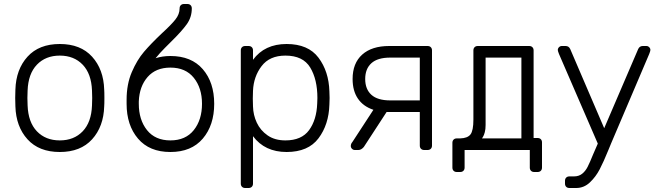

<svg xmlns="http://www.w3.org/2000/svg" viewBox="-20 -750 3303 960"><path d="M56 0ZM502 -260Q502 -228 501 -218Q498 -117 440.5 -53.5Q383 10 279 10Q175 10 117.5 -53.5Q60 -117 57 -218L56 -260L57 -302Q60 -403 117.5 -466.5Q175 -530 279 -530Q383 -530 440.5 -466.5Q498 -403 501 -302Q502 -292 502 -260ZM118 -297 117 -260 118 -223Q121 -139 164.5 -93.5Q208 -48 279 -48Q350 -48 393.5 -93.5Q437 -139 440 -223Q441 -233 441 -260Q441 -287 440 -297Q437 -381 393.5 -426.5Q350 -472 279 -472Q208 -472 164.5 -426.5Q121 -381 118 -297Z M789 -583Q836 -626 857 -652.5Q878 -679 878 -708Q878 -718 884 -724Q890 -730 900 -730H917Q927 -730 933 -724Q939 -718 939 -708Q939 -664 914 -629Q889 -594 835 -541Q830 -536 804.5 -510.5Q779 -485 758 -459Q793 -470 832 -470Q937 -470 994 -404Q1051 -338 1051 -231Q1051 -124 994 -57Q937 10 832 10Q727 10 670 -57Q613 -124 613 -231V-251Q613 -329 639 -389.5Q665 -450 700 -491Q735 -532 789 -583ZM990 -231Q990 -310 949 -361Q908 -412 832 -412Q759 -412 718 -365Q677 -318 674 -243V-231Q674 -151 715 -99.5Q756 -48 832 -48Q908 -48 949 -99.5Q990 -151 990 -231Z M1184 0ZM1245 168Q1245 178 1239 184Q1233 190 1223 190H1206Q1196 190 1190 184Q1184 178 1184 168V-498Q1184 -508 1190 -514Q1196 -520 1206 -520H1223Q1233 -520 1239 -514Q1245 -508 1245 -498V-451Q1303 -530 1413 -530Q1521 -530 1572.5 -461.5Q1624 -393 1627 -293Q1628 -283 1628 -260Q1628 -237 1627 -227Q1624 -127 1572.5 -58.5Q1521 10 1413 10Q1304 10 1245 -69ZM1407 -48Q1488 -48 1525.5 -99.5Q1563 -151 1566 -232Q1567 -242 1567 -260Q1567 -353 1531 -412.5Q1495 -472 1407 -472Q1328 -472 1288 -419.5Q1248 -367 1245 -296L1244 -257L1245 -218Q1246 -175 1264 -136.5Q1282 -98 1318 -73Q1354 -48 1407 -48Z M1743 -355Q1743 -434 1791 -477Q1839 -520 1926 -520H2118Q2128 -520 2134 -514Q2140 -508 2140 -498V-22Q2140 -12 2134 -6Q2128 0 2118 0H2101Q2091 0 2085 -6Q2079 -12 2079 -22V-190H1913L1799 -15Q1786 0 1772 0H1754Q1746 0 1740 -6Q1734 -12 1734 -20Q1734 -31 1742 -40L1847 -201Q1796 -218 1769.5 -257Q1743 -296 1743 -355ZM2079 -462H1931Q1868 -462 1837 -434Q1806 -406 1806 -355Q1806 -304 1837 -276Q1868 -248 1931 -248H2079Z M2668 110H2651Q2641 110 2635 104Q2629 98 2629 88V0H2303V88Q2303 98 2297 104Q2291 110 2281 110H2264Q2254 110 2248 104Q2242 98 2242 88V-36Q2242 -46 2248 -52Q2254 -58 2264 -58H2281Q2318 -59 2332.5 -78Q2347 -97 2347 -152V-498Q2347 -508 2353 -514Q2359 -520 2369 -520H2626Q2636 -520 2642 -514Q2648 -508 2648 -498V-60H2668Q2678 -60 2684 -54Q2690 -48 2690 -38V88Q2690 98 2684 104Q2678 110 2668 110ZM2587 -58V-462H2408V-125Q2408 -104 2404 -89Q2400 -74 2395.5 -67Q2391 -60 2390 -58Z M2850 132Q2874 132 2890.5 119Q2907 106 2918 84.5Q2929 63 2946 21L2969 -32L2775 -480Q2769 -495 2769 -500Q2769 -508 2775 -514Q2781 -520 2789 -520H2808Q2824 -520 2831 -505L3001 -109L3171 -505Q3178 -520 3194 -520H3212Q3220 -520 3226 -514Q3232 -508 3232 -500Q3232 -495 3226 -480L3036 -34L3022 0Q2998 59 2978.5 96.5Q2959 134 2929.5 162Q2900 190 2861 190H2827Q2817 190 2811 184Q2805 178 2805 168V154Q2805 144 2811 138Q2817 132 2827 132Z"/></svg>

Font: Hezaedrus Light
Style: Regular
Weight: 300
Designer: Hubert & Fischer
Foundry: Hubert & Fischer
Version: Version 1.10;September 3, 2019;FontCreator 11.5.0.2425 64-bi